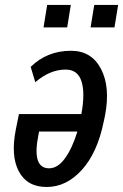

<svg xmlns="http://www.w3.org/2000/svg" viewBox="-20 -743 496 773"><path d="M134.8 -200.2Q107.4 -65.4 177.7 -65.4Q212.9 -65.4 242.2 -106.4Q271.5 -147.5 291.5 -213.4H137.2ZM266.1 -538.6Q348.6 -538.6 386.7 -465.3Q424.8 -392.1 402.8 -277.8L397.9 -254.9Q372.6 -128.9 310.1 -59.6Q247.6 9.8 168 9.8Q88.9 9.8 55.7 -53.2Q22.5 -115.7 43.9 -222.7L56.2 -283.7H307.6Q323.2 -368.2 308.1 -415.5Q293 -462.9 244.1 -462.9Q181.2 -462.9 122.1 -412.1L103.5 -473.6Q169.4 -538.6 266.1 -538.6ZM250.5 -632.8H155.3L169.9 -723.1H265.1ZM440.9 -632.8H344.7L359.4 -723.1H455.6Z"/></svg>

Font: RobotoCondensed-Italic
Style: Italic
Weight: 400
Designer: Google
Version: Version 1.200311; 2013